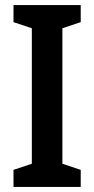

<svg xmlns="http://www.w3.org/2000/svg" viewBox="-20 -734 370 754"><path d="M297 0H33V-67L105 -91V-623L33 -647V-714H297V-647L225 -623V-91L297 -67Z"/></svg>

Font: Noto Sans Myanmar UI Condensed SemiBold
Style: Regular
Weight: 600
Width: 3
Designer: Monotype Design Team
Foundry: Monotype Imaging Inc.
Version: Version 2.103; ttfautohint (v1.8.4.7-5d5b)